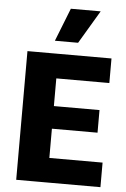

<svg xmlns="http://www.w3.org/2000/svg" viewBox="-60 -938 646 981"><g transform="rotate(5 263.5 -447.5)"><path d="M61 0V-660H220V0ZM172 0V-126H493V0ZM172 -276V-392H454V-276ZM172 -534V-660H492V-534ZM315 -725H196L263 -895H416Z"/></g></svg>

Font: Bricolage Grotesque 96pt ExtraBold SemiCondensed ExtraBold
Style: Regular
Weight: 800
Width: 4
Version: Version 1.001;gftools[0.9.33.dev8+g029e19f]